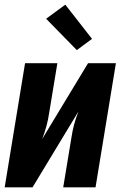

<svg xmlns="http://www.w3.org/2000/svg" viewBox="-20 -800 540 820"><path d="M0 0 87 -530H225L190 -318Q186 -290 178.5 -262Q171 -234 160 -206L356 -530H475L388 0H250L285 -212Q289 -240 296.5 -268Q304 -296 315 -324L119 0ZM308 -586 177 -720 259 -780 373 -634Z"/></svg>

Font: Iosevka Curly Heavy Oblique
Style: Regular
Weight: 900
Italic angle: -9°
Monospace: yes
Designer: Belleve Invis
Foundry: Belleve Invis
Version: Version 11.1.0; ttfautohint (v1.8.3)